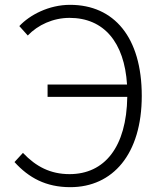

<svg xmlns="http://www.w3.org/2000/svg" viewBox="-20 -762 667 795"><path d="M95 -615C137 -659 200 -688 268 -688C410 -688 495 -587 506 -412H177V-361H507C504 -153 413 -41 268 -41C189 -41 129 -72 75 -129L40 -91C99 -26 170 13 271 13C447 13 567 -124 567 -365C567 -608 452 -742 270 -742C182 -742 103 -700 60 -654Z"/></svg>

Font: Noto Sans CJK Light
Style: Regular
Weight: 300
Designer: Ryoko NISHIZUKA (kana & ideographs); Paul D. Hunt (Latin, Greek & Cyrillic); Wenlong ZHANG (bopomofo); Sandoll Communica
Foundry: Adobe Systems Incorporated
Version: Version 1.000;PS 1;hotconv 1.0.78;makeotf.lib2.5.61930